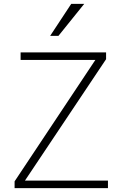

<svg xmlns="http://www.w3.org/2000/svg" viewBox="-20 -976 634 996"><path d="M55.7 -35.2 474.6 -665H86.9V-704.1H530.3V-668.9L109.4 -39.1H540V0H55.7ZM240.2 -790 349.6 -956.1H417L283.2 -790Z"/></svg>

Font: Gothic A1 ExtraLight
Style: Regular
Weight: 275
Designer: HanYang I&C Co.,Ltd.
Foundry: HanYang I&C Co.,Ltd.
Version: Version 2.50